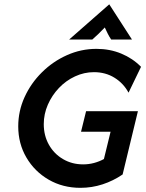

<svg xmlns="http://www.w3.org/2000/svg" viewBox="-20 -866 682 898"><path d="M356.2 12.5Q273.6 12.5 207.6 -25.7Q141.7 -63.9 103.5 -129.2Q65.3 -194.4 65.3 -275Q65.3 -346.5 94.8 -411.5Q124.3 -476.4 175.7 -527.4Q227.1 -578.5 293.1 -608Q359 -637.5 431.2 -637.5Q493.8 -637.5 547.2 -615.3Q600.7 -593.1 639.6 -553.5L581.2 -432.6Q557.6 -476.4 515.6 -502.4Q473.6 -528.5 419.4 -528.5Q373.6 -528.5 330.9 -508.7Q288.2 -488.9 255.6 -454.5Q222.9 -420.1 203.8 -376.4Q184.7 -332.6 184.7 -285.4Q184.7 -231.9 208.7 -189.2Q232.6 -146.5 274.7 -121.9Q316.7 -97.2 368.8 -97.2Q395.1 -97.2 419.8 -103.8Q444.4 -110.4 466 -122.2L497.2 -250H359L382.6 -345.8H625L553.5 -50Q509.7 -20.1 459.7 -3.8Q409.7 12.5 356.2 12.5ZM303.5 -681.2 491 -845.8 597.2 -681.2H500Q491 -694.4 484.4 -707.6Q477.8 -720.8 470.1 -737.5Q454.2 -720.8 440.6 -707.6Q427.1 -694.4 411.8 -681.2Z"/></svg>

Font: Afacad SemiBold
Style: Italic
Weight: 600
Italic angle: -14°
Designer: Kristian Moeller
Foundry: Dicotype
Version: Version 1.000